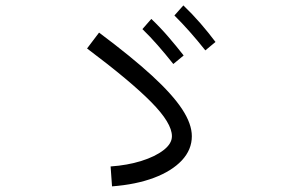

<svg xmlns="http://www.w3.org/2000/svg" viewBox="-20 -754 1040 702"><path d="M389.6 -72.6 384.4 -145.4Q446.1 -149.7 496.9 -165.6Q547.6 -181.5 578.1 -205.2Q608.6 -228.8 608.6 -256Q608.6 -304.1 532.9 -380.8Q457.3 -457.4 298.3 -576.8L342.2 -634.8Q460.4 -546.5 535.5 -477.7Q610.5 -408.8 646 -354.8Q681.4 -300.8 681.4 -256Q681.4 -206.7 644.8 -167.5Q608.1 -128.4 542.9 -103.9Q477.6 -79.3 389.6 -72.6ZM613.7 -520Q584.1 -557.3 556.8 -588.4Q529.5 -619.6 500.7 -647.6L533.3 -684.8Q565.9 -653.8 595.2 -619.7Q624.6 -585.6 651.5 -551.2ZM730.8 -569.8Q701.1 -607.1 673.8 -637.9Q646.6 -668.7 617.7 -697.4L650.4 -734.2Q683.3 -702.8 712.7 -668.9Q742 -635 767.9 -600.6Z"/></svg>

Font: Murecho Thin
Style: Regular
Weight: 100
Designer: Neil Summerour
Foundry: Positype
Version: Version 1.010